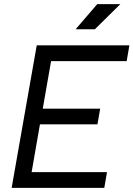

<svg xmlns="http://www.w3.org/2000/svg" viewBox="-20 -914 649 934"><path d="M36.6 0 158.7 -693.4H609.4L596.2 -616.7H228.5L188 -385.3H467.3L454.1 -309.1H174.3L133.8 -76.7H500.5L487.3 0ZM347.7 -771.5 453.1 -894H565.4L441.4 -771.5Z"/></svg>

Font: Cascadia Mono PL SemiLight
Style: Italic
Weight: 350
Italic angle: -10°
Monospace: yes
Designer: Aaron Bell
Foundry: Saja Typeworks
Version: Version 2404.023; ttfautohint (v1.8.4)